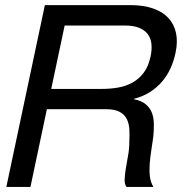

<svg xmlns="http://www.w3.org/2000/svg" viewBox="-20 -734 725 754"><path d="M379.4 -384.8Q412.6 -384.8 443.6 -390.1Q474.6 -395.5 500.2 -409.7Q525.9 -423.8 544.4 -448.5Q563 -473.1 571.3 -512.2Q577.1 -539.1 574.7 -561.5Q572.3 -584 560.1 -600.1Q547.9 -616.2 525.6 -625Q503.4 -633.8 470.2 -633.8H233.9L181.2 -384.8ZM492.2 -713.9Q543 -713.9 580.6 -700.9Q618.2 -688 640.9 -663.8Q663.6 -639.6 671.1 -605Q678.7 -570.3 669.4 -526.9Q662.6 -494.1 649.4 -465.3Q636.2 -436.5 616 -413.1Q595.7 -389.6 568.6 -372.3Q541.5 -355 506.8 -346.2L506.3 -344.2Q536.1 -338.4 552.7 -324.2Q569.3 -310.1 576.7 -290.5Q584 -271 584.2 -246.8Q584.5 -222.7 582 -196.8Q578.6 -171.4 574.2 -144Q569.8 -116.7 567.9 -90.8Q565.9 -64.9 568.6 -41.5Q571.3 -18.1 582.5 0H476.6Q468.8 -10.7 469.5 -29.8Q470.2 -48.8 474.1 -72.5Q478 -96.2 482.9 -122.8Q487.8 -149.4 487.8 -175.8Q489.3 -201.7 488 -225.1Q486.8 -248.5 478 -266.4Q469.2 -284.2 450 -294.7Q430.7 -305.2 396 -305.2H164.1L99.6 0H4.9L156.2 -713.9Z"/></svg>

Font: XB Khoramshahr
Style: Italic
Weight: 400
Italic angle: -12°
Designer: Behnam
Foundry: Irmug
Version: Version 8.005 2009